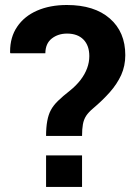

<svg xmlns="http://www.w3.org/2000/svg" viewBox="-20 -741 521 761"><path d="M305.2 -202.1H162.6Q162.6 -270 181.6 -304.7Q191.4 -323.2 210 -341.3Q228.5 -359.4 257.8 -382.3Q282.2 -401.9 299.8 -424.8Q334 -470.2 334 -518.6Q334 -560.5 310.8 -584.2Q287.6 -607.9 245.6 -607.9Q210.4 -607.9 185.3 -588.4Q160.2 -568.8 159.7 -529.8H21.5L20 -532.7V-536.6Q20 -593.8 47.9 -634.8Q76.2 -676.8 127.2 -699Q178.2 -721.2 245.1 -721.2Q354 -721.2 415.3 -667.7Q476.6 -614.3 476.6 -522.5Q476.6 -480 460.4 -443.8Q443.8 -407.7 415.3 -375.5Q386.7 -343.3 349.1 -311.5Q331.5 -296.9 321.3 -281.7Q312 -267.1 308.6 -248.3Q305.2 -229.5 305.2 -202.1ZM162.6 0V-125H305.2V0Z"/></svg>

Font: Battambang
Style: Bold
Weight: 700
Designer: Danh Hong
Version: Version 8.002; ttfautohint (v1.8.3)